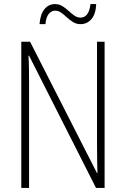

<svg xmlns="http://www.w3.org/2000/svg" viewBox="-20 -918 615 938"><path d="M491 0H449L122 -646H119Q121 -616 121.5 -584.5Q122 -553 122 -512V0H84V-714H127L454 -72H456Q455 -108 454.5 -146Q454 -184 454 -211V-714H491ZM450 -898Q448 -849 426.5 -824.5Q405 -800 374 -800Q353 -800 337 -810Q321 -820 307 -833Q293 -846 279 -856Q265 -866 249 -866Q232 -866 218.5 -850.5Q205 -835 202 -800H173Q177 -848 197 -873Q217 -898 249 -898Q269 -898 285 -888Q301 -878 315 -865Q329 -852 343 -842Q357 -832 374 -832Q393 -832 405.5 -848Q418 -864 422 -898Z"/></svg>

Font: Noto Sans Thai Cond ExtLt
Style: Regular
Weight: 200
Width: 3
Designer: Monotype Design Team
Foundry: Monotype Imaging Inc.
Version: Version 2.002; ttfautohint (v1.8.4.7-5d5b)